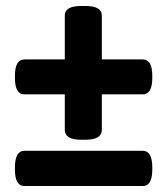

<svg xmlns="http://www.w3.org/2000/svg" viewBox="-20 -623 560 643"><path d="M252 -155Q197 -155 197 -188V-307H62Q30 -307 30 -362V-369Q30 -424 62 -424H197V-571Q197 -603 252 -603H266Q321 -603 321 -571V-424H458Q490 -424 490 -369V-362Q490 -307 458 -307H321V-188Q321 -155 266 -155ZM62 0Q30 0 30 -55V-62Q30 -118 62 -118H458Q490 -118 490 -62V-55Q490 0 458 0Z"/></svg>

Font: Asap Condensed ExtraBold
Style: Regular
Weight: 800
Width: 3
Designer: Pablo Cosgaya
Foundry: Omnibus-Type
Version: Version 3.001; ttfautohint (v1.8.4.7-5d5b)